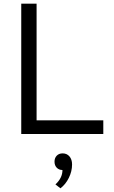

<svg xmlns="http://www.w3.org/2000/svg" viewBox="-20 -725 618 1039"><path d="M178 -705V-74H539V0H95V-705ZM318 195Q299 195 287 182.5Q275 170 275 150Q275 130 287 117.5Q299 105 319 105Q342 105 356 121.5Q370 138 370 165Q370 202 352.5 237.5Q335 273 307 294L280 273Q318 238 318 195Z"/></svg>

Font: Metropolitano
Style: Regular
Weight: 400
Designer: Fonts by Alex Slobzheninov & Chris M. Simpson / Changes by Cristiano Sobral
Foundry: Fonts by Alex Slobzheninov & Chris M. Simpson / Changes by Cristiano Sobral
Version: Version 1.00;August 30, 2020;FontCreator 13.0.0.2681 64-bit